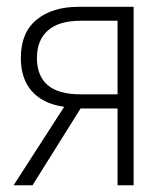

<svg xmlns="http://www.w3.org/2000/svg" viewBox="-20 -551 497 571"><path d="M76.7 0H20.5L170.9 -233.4Q128.9 -239.3 100.1 -258.1Q71.3 -276.9 56.6 -307.1Q42 -337.4 42 -378.9Q42 -454.1 88.9 -492.4Q135.7 -530.8 214.4 -530.8H377.4V0H329.6V-228.5H219.7ZM89.8 -378.9Q89.8 -325.2 121.8 -297.9Q153.8 -270.5 219.2 -270.5H329.6V-489.3H220.2Q154.8 -489.3 122.3 -460.2Q89.8 -431.2 89.8 -378.9Z"/></svg>

Font: Open Sans SemiCondensed Light
Style: Regular
Weight: 300
Width: 4
Designer: Monotype Design Team
Foundry: Monotype Imaging Inc.
Version: Version 3.000